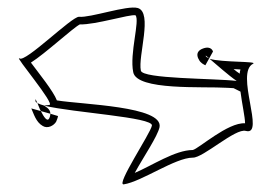

<svg xmlns="http://www.w3.org/2000/svg" viewBox="-20 -627 715 503"><path d="M592 -446C598 -446 605 -445 610 -445C609 -442 608 -438 608 -434C603 -437 597 -442 592 -446ZM61 -463C99 -487 170 -553 189 -563C231 -562 319 -590 335 -587C347 -573 319 -487 329 -438C338 -389 513 -401 574 -397C581 -397 587 -396 592 -396L610 -387C614 -355 622 -320 622 -304C577 -307 500 -237 485 -234C439 -234 378 -193 333 -174C356 -216 393 -270 398 -294C408 -349 195 -353 129 -364C120 -388 81 -436 61 -463ZM62 -343C68 -330 74 -307 92 -297C105 -289 121 -298 127 -308C129 -313 131 -317 132 -323L112 -329C112 -326 111 -321 109 -317C104 -307 95 -320 87 -336ZM78 -357C81 -351 83 -343 87 -336L112 -329C112 -343 97 -348 97 -350C89 -352 82 -355 78 -357ZM73 -362C73 -360 75 -359 78 -357C74 -366 72 -371 73 -362ZM501 -471C505 -462 514 -458 518 -456L528 -474C523 -476 520 -478 519 -480C518 -483 521 -480 528 -474L538 -492C538 -492 534 -508 512 -500C487 -491 501 -471 501 -471ZM528 -474 529 -473ZM31 -474C15 -484 127 -352 109 -352C100 -351 97 -351 97 -350C170 -332 382 -320 378 -298C374 -277 283 -142 304 -144C351 -151 439 -214 485 -214C512 -213 597 -292 624 -284C676 -270 595 -436 643 -460C657 -467 561 -463 529 -473C546 -459 579 -429 600 -415C540 -422 353 -420 349 -442C341 -480 381 -594 341 -606C313 -614 217 -580 187 -583C168 -584 46 -462 31 -474Z"/></svg>

Font: CiSf CamouflageKit II
Style: Outline
Weight: 400
Version: Version 1